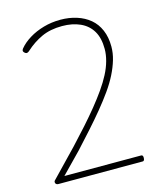

<svg xmlns="http://www.w3.org/2000/svg" viewBox="-129 -989 923 1085"><g transform="rotate(-15 332.5 -447.0)"><path d="M76 0Q68 0 63.5 -4.5Q59 -9 59 -15Q59 -21 62 -24L215 -183Q261 -232 302 -278Q343 -324 377.5 -366.5Q412 -409 440 -449Q468 -489 487.5 -526.5Q507 -564 517 -600.5Q527 -637 527 -670Q527 -734 502.5 -775Q478 -816 432.5 -836.5Q387 -857 327 -857Q258 -857 207 -833.5Q156 -810 112 -770Q106 -764 99 -762Q92 -760 84 -767Q75 -775 77 -782Q79 -789 83 -793Q106 -821 143.5 -844Q181 -867 228 -880.5Q275 -894 327 -894Q378 -894 422 -880Q466 -866 498.5 -839Q531 -812 549 -770Q567 -728 567 -673Q567 -635 555.5 -596Q544 -557 523.5 -516Q503 -475 472.5 -432Q442 -389 405 -344Q368 -299 325.5 -251.5Q283 -204 236 -153L121 -35H570Q575 -35 578 -31.5Q581 -28 581 -19Q581 -9 578 -4.5Q575 0 570 0Z"/></g></svg>

Font: Playwrite HR Lijeva Thin
Style: Regular
Weight: 250
Designer: Veronika Burian, José Scaglione
Foundry: TypeTogether
Version: Version 1.002